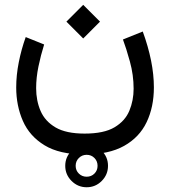

<svg xmlns="http://www.w3.org/2000/svg" viewBox="-20 -435 717 809"><path d="M254.9 263.7Q254.9 226.6 281.5 200.2Q308.1 173.8 345.2 173.8Q382.3 173.8 408.7 200.2Q435.1 226.6 435.1 263.7Q435.1 300.8 408.7 327.4Q382.3 354 345.2 354Q308.1 354 281.5 327.4Q254.9 300.8 254.9 263.7ZM298.8 263.7Q298.8 283.2 312.3 296.4Q325.7 309.6 345.2 309.6Q364.7 309.6 377.9 296.4Q391.1 283.2 391.1 263.7Q391.1 244.1 377.9 230.7Q364.7 217.3 345.2 217.3Q325.7 217.3 312.3 230.7Q298.8 244.1 298.8 263.7ZM330.6 -414.6 401.4 -343.8 330.6 -272.9 259.8 -343.8ZM336.4 127.9Q418 127.9 462.6 101.3Q507.3 74.7 525.1 31.5Q543 -11.7 543 -61Q543 -119.1 527.3 -175.8Q511.7 -232.4 498 -268.6L581.5 -302.2Q604.5 -239.3 616.5 -179.9Q628.4 -120.6 628.4 -66.9Q628.4 15.6 597.9 79.6Q567.4 143.6 502.9 179.7Q438.5 215.8 336.4 215.8Q231 215.8 167.7 177.2Q104.5 138.7 76.4 74.5Q48.3 10.3 48.3 -66.4Q48.3 -118.2 59.1 -172.6Q69.8 -227.1 88.4 -278.8L166 -247.6Q151.9 -202.6 142.1 -155.3Q132.3 -107.9 132.3 -63.5Q132.3 -10.7 151.1 32.7Q169.9 76.2 214.4 102.1Q258.8 127.9 336.4 127.9Z"/></svg>

Font: Vazirmatn UI NL
Style: Regular
Weight: 400
Designer: Saber Rastikerdar
Foundry: Saber Rastikerdar
Version: Version 33.003